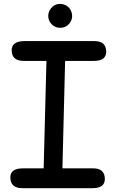

<svg xmlns="http://www.w3.org/2000/svg" viewBox="-20 -939 586 979"><path d="M285.2 -918.9Q286.1 -918.9 287.1 -918.9Q303.7 -918.9 317.9 -910.6Q333 -901.9 340.8 -886.2Q347.7 -873 347.7 -857.9Q347.7 -855.5 347.7 -853Q346.2 -835.4 335.4 -821.3Q325.7 -808.6 314 -803.2Q301.8 -796.9 286.6 -797.4Q285.2 -797.4 283.7 -797.4Q268.6 -797.9 255.9 -805.7Q242.7 -813.5 234.4 -827.1Q226.1 -841.3 226.1 -857.9Q226.1 -873.5 233.9 -887.2Q242.2 -901.4 254.9 -910.2Q268.6 -918.9 285.2 -918.9ZM105.5 -729.5H461.4Q520.5 -729.5 521.5 -676.8Q522.5 -628.4 458.5 -628.4H312L298.3 -80.6H454.6Q513.7 -80.6 514.6 -27.8Q515.6 20.5 451.7 20.5H94.2Q32.7 20.5 32.7 -34.7Q32.7 -81.1 98.6 -80.6H202.6L216.8 -628.4H101.1Q39.6 -628.4 39.6 -683.1Q39.6 -729.5 105.5 -729.5Z"/></svg>

Font: Comic Relief
Style: Regular
Weight: 400
Designer: Jeff Davis
Foundry: Loudifier
Version: Version 1.0